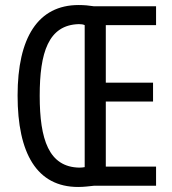

<svg xmlns="http://www.w3.org/2000/svg" viewBox="-20 -739 686 764"><path d="M293 -719C131 -719 50 -589 50 -359C50 -128 127 5 291 5C315 5 335 2 355 0H601V-76H401V-335H589V-410H401V-639H601V-714H354C335 -717 315 -719 293 -719ZM294 -643C303 -643 311 -642 317 -639V-74C312 -73 304 -72 296 -72C174 -74 138 -184 138 -358C138 -529 172 -640 294 -643Z"/></svg>

Font: Noto Sans Gujarati UI ExtraCondensed
Style: Regular
Weight: 400
Width: 2
Designer: Jelle Bosma - Monotype Design Team, Universal Thirst
Foundry: Monotype Imaging Inc.
Version: Version 2.106